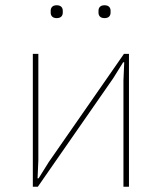

<svg xmlns="http://www.w3.org/2000/svg" viewBox="-20 -711 616 731"><path d="M105 -506H126V-101L123 -32H127L165 -93L452 -506H471V0H450V-405L453 -474H449L411 -413L124 0H105ZM196 -642C179 -642 173 -652 173 -663V-670C173 -681 179 -691 196 -691C213 -691 219 -681 219 -670V-663C219 -652 213 -642 196 -642ZM378 -642C361 -642 355 -652 355 -663V-670C355 -681 361 -691 378 -691C395 -691 401 -681 401 -670V-663C401 -652 395 -642 378 -642Z"/></svg>

Font: Plexus Sans Thin
Style: Regular
Weight: 250
Version: Version 2.001;PS 002.001;hotconv 1.0.70;makeotf.lib2.5.58329